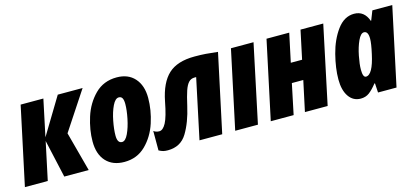

<svg xmlns="http://www.w3.org/2000/svg" viewBox="-65 -934 2855 1314"><g transform="rotate(-15 1362.5 -276.5)"><path d="M105 -553H266L211 -293L368 -553H544L364 -280L439 0H266L206 -268L149 0H-13Z M515 -181Q515 -263 543 -351.5Q571 -440 632.5 -501.5Q694 -563 787 -563Q868 -563 914 -511.5Q960 -460 960 -372Q960 -286 931.5 -198Q903 -110 842 -50Q781 10 691 10Q608 10 561.5 -40.5Q515 -91 515 -181ZM798 -372Q798 -400 790.5 -413.5Q783 -427 766 -427Q741 -427 720.5 -384.5Q700 -342 688.5 -283Q677 -224 677 -180Q677 -126 710 -126Q734 -126 754 -168.5Q774 -211 786 -270Q798 -329 798 -372Z M935 -6V-144Q951 -131 975 -131Q1001 -131 1023 -172Q1045 -213 1065 -318Q1090 -446 1153.5 -504.5Q1217 -563 1339 -563Q1385 -563 1418 -560.5Q1451 -558 1503 -552L1385 0H1224L1314 -424H1302Q1277 -424 1260.5 -406.5Q1244 -389 1231.5 -352.5Q1219 -316 1204 -249Q1179 -138 1134 -64Q1089 10 998 10Q978 10 965 6.5Q952 3 935 -6Z M1595 -553H1755L1638 0H1477Z M1847 -553H2008L1965 -351H2045L2088 -553H2249L2132 0H1971L2017 -215H1936L1891 0H1729Z M2250 -156Q2250 -235 2274.5 -331Q2299 -427 2349 -495Q2399 -563 2469 -563Q2541 -563 2568 -487H2571L2597 -553H2738L2620 0H2489L2485 -66H2481Q2451 -28 2425.5 -9Q2400 10 2365 10Q2312 10 2281 -34.5Q2250 -79 2250 -156ZM2516 -265Q2532 -336 2532 -370Q2532 -423 2502 -423Q2479 -423 2459 -379.5Q2439 -336 2427.5 -277.5Q2416 -219 2416 -181Q2416 -126 2438 -126Q2486 -126 2516 -265Z"/></g></svg>

Font: Noto Sans UI CondBlack
Style: Italic
Weight: 900
Width: 3
Italic angle: -12°
Designer: Monotype Design Team
Foundry: Monotype Imaging Inc.
Version: Version 1.001